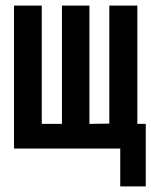

<svg xmlns="http://www.w3.org/2000/svg" viewBox="-20 -546 540 685"><path d="M500 -104V119H409V-104ZM30 -526H129V-104H201V-526H299V-104L370 -105V-526H470V-16H30Z"/></svg>

Font: D2Coding ligature
Style: Bold
Weight: 700
Monospace: yes
Designer: Yong-Rak Park; Jeong-Hwan Yoon; Sang-Min Lee;
Foundry: NHN Corporation
Version: Version 1.3.2; Build 20180524